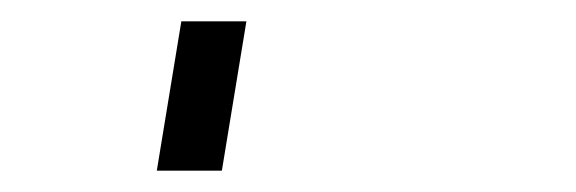

<svg xmlns="http://www.w3.org/2000/svg" viewBox="-20 60 540 180"><path d="M127 220 150 80H211L188 220Z"/></svg>

Font: Iosevka SS04 Light Oblique
Style: Regular
Weight: 300
Italic angle: -9°
Monospace: yes
Designer: Belleve Invis
Foundry: Belleve Invis
Version: Version 19.0.0; ttfautohint (v1.8.4)